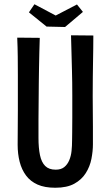

<svg xmlns="http://www.w3.org/2000/svg" viewBox="-20 -873 520 903"><path d="M240 10Q190 10 156.5 -5Q123 -20 102.5 -47.5Q82 -75 72.5 -112Q63 -149 63 -192Q63 -227 63.5 -269.5Q64 -312 64 -355Q64 -398 64 -432Q64 -477 64 -520Q64 -563 63.5 -606.5Q63 -650 61 -696L167 -695Q166 -662 165 -625.5Q164 -589 163.5 -553Q163 -517 162.5 -484.5Q162 -452 162 -426Q162 -397 161.5 -368Q161 -339 161 -311.5Q161 -284 161 -262Q161 -240 161 -225Q161 -177 168 -143.5Q175 -110 192.5 -92.5Q210 -75 242 -75Q267 -75 282 -87Q297 -99 305.5 -119Q314 -139 316.5 -163Q319 -187 319 -212Q319 -222 319.5 -249Q320 -276 320 -319.5Q320 -363 320 -424Q320 -488 318.5 -540.5Q317 -593 316 -634.5Q315 -676 314 -707L419 -706Q419 -673 418.5 -642.5Q418 -612 417.5 -580Q417 -548 416.5 -510Q416 -472 416 -422Q417 -337 417 -277Q417 -217 417 -194Q417 -162 410 -126Q403 -90 383.5 -59Q364 -28 329.5 -9Q295 10 240 10ZM286 -746 199 -748 116 -815 142 -853 242 -800 342 -852 370 -817Z"/></svg>

Font: Truculenta SemiBold
Style: Regular
Weight: 600
Version: Version 1.002